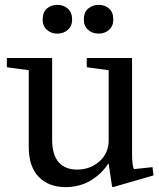

<svg xmlns="http://www.w3.org/2000/svg" viewBox="-20 -758 654 788"><path d="M426 -86H424Q396 -43 351 -16.5Q306 10 249 10Q180 10 139 -32Q98 -74 98 -155V-470L8 -482V-520H194V-185Q194 -122 221 -92Q248 -62 296 -62Q350 -62 388 -95.5Q426 -129 426 -182ZM336 -520H522V-126Q522 -78 530 -64L606 -72L610 -38L444 10L440 8L426 -86V-470L336 -482ZM155 -678Q155 -707 172 -722.5Q189 -738 215 -738Q241 -738 258.5 -722.5Q276 -707 276 -678Q276 -651 258.5 -635.5Q241 -620 215 -620Q190 -620 172.5 -635.5Q155 -651 155 -678ZM324 -678Q324 -707 341.5 -722.5Q359 -738 385 -738Q411 -738 428 -722.5Q445 -707 445 -678Q445 -651 427.5 -635.5Q410 -620 385 -620Q359 -620 341.5 -635.5Q324 -651 324 -678Z"/></svg>

Font: Minipax
Style: Regular
Weight: 400
Designer: Raphaël Ronot
Foundry: Velvetyne Type Foundry
Version: Version 1.000